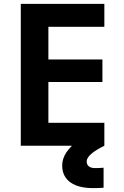

<svg xmlns="http://www.w3.org/2000/svg" viewBox="-20 -750 640 988"><path d="M87 0V-730H517V-612H229V-444H507V-328H229V-118H517V0ZM459 218Q408 218 372.5 204.5Q337 191 318.5 165Q300 139 300 102Q300 66 322 33.5Q344 1 389 -33L517 0Q474 21 450 41.5Q426 62 426 81Q426 92 431 99.5Q436 107 445.5 111Q455 115 469 115Q480 115 491.5 114.5Q503 114 513 113V216Q501 217 487.5 217.5Q474 218 459 218Z"/></svg>

Font: M PLUS Code Latin Expanded
Style: Bold
Weight: 700
Width: 7
Designer: Coji Morishita
Foundry: UNDERFOREST DESIGN
Version: Version 1.002; ttfautohint (v1.8.3)